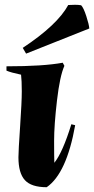

<svg xmlns="http://www.w3.org/2000/svg" viewBox="-20 -767 393 802"><path d="M7 -490Q161 -490 242 -505L249 -492Q230 -450 218 -347Q206 -244 206 -178Q206 -112 207 -87Q242 -131 278 -248L294 -244Q258 -42 175 15Q111 15 84 -14.5Q57 -44 57 -110Q57 -136 64 -238.5Q71 -341 71 -385.5Q71 -430 68 -455Q25 -464 7 -472ZM265 -746Q279 -747 293.5 -747Q308 -747 319 -745Q329 -735 340.5 -699.5Q352 -664 353 -648L89 -543L75 -567Q220 -663 265 -746Z"/></svg>

Font: Almendra
Style: Bold Italic
Weight: 700
Italic angle: -12°
Designer: Ana Sanfelippo
Foundry: Ana Sanfelippo
Version: Version 1.004